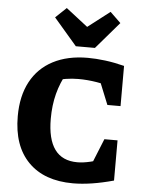

<svg xmlns="http://www.w3.org/2000/svg" viewBox="-62 -999 802 1061"><g transform="rotate(5 338.5 -469.0)"><path d="M383 12Q223 12 135 -77.5Q47 -167 47 -331Q47 -443 89.5 -522.5Q132 -602 212.5 -644Q293 -686 405 -686Q450 -686 501.5 -679.5Q553 -673 608 -659L566 -532Q516 -548 465 -556.5Q414 -565 363 -565Q328 -565 294 -559.5Q260 -554 227 -545L297 -595Q263 -535 246.5 -471.5Q230 -408 230 -333Q230 -220 271.5 -163Q313 -106 397 -106Q429 -106 469 -115.5Q509 -125 557 -144L608 -23Q481 12 383 12ZM443 -19 535 -246H608V-23ZM535 -436 444 -661 608 -659V-436ZM333 -744 205 -893 265 -950 386 -856 508 -950 567 -893 439 -744Z"/></g></svg>

Font: Piazzolla Thin Black
Style: Regular
Weight: 900
Version: Version 2.005